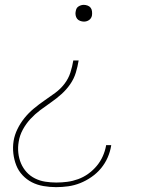

<svg xmlns="http://www.w3.org/2000/svg" viewBox="-20 -548 640 791"><path d="M326 -459Q318 -459 310 -462Q302 -465 297.5 -471Q293 -477 291.5 -485.5Q290 -494 292 -502Q293 -508 295.5 -513Q298 -518 303.5 -521.5Q309 -525 314.5 -526.5Q320 -528 325 -528Q333 -528 341 -525Q349 -522 353.5 -516Q358 -510 359 -501.5Q360 -493 359 -485Q358 -479 355 -474Q352 -469 347 -465.5Q342 -462 336.5 -460.5Q331 -459 326 -459ZM211 223Q185 223 159 218.5Q133 214 111.5 203Q90 192 73 174Q56 156 47 133Q38 110 35 84.5Q32 59 36 33Q40 8 52 -16.5Q64 -41 81 -62Q98 -83 119 -100.5Q140 -118 162.5 -133.5Q185 -149 207 -165Q229 -181 245.5 -202.5Q262 -224 270 -249Q278 -274 282 -299H304Q300 -274 292.5 -249Q285 -224 269.5 -201.5Q254 -179 233.5 -160.5Q213 -142 190.5 -126.5Q168 -111 146 -94.5Q124 -78 105.5 -58Q87 -38 74 -14Q61 10 57 36Q53 59 55.5 82Q58 105 66.5 125Q75 145 89.5 161Q104 177 124 187Q144 197 166.5 200.5Q189 204 212 204Q235 204 257.5 201Q280 198 302 190Q324 182 343.5 168Q363 154 378.5 135.5Q394 117 403.5 95.5Q413 74 417 52V50H438V52Q434 77 423.5 101Q413 125 396 145.5Q379 166 356.5 181.5Q334 197 310 206.5Q286 216 261 219.5Q236 223 211 223Z"/></svg>

Font: Iosevka Aile Thin Oblique
Style: Regular
Weight: 100
Italic angle: -9°
Designer: Belleve Invis
Foundry: Belleve Invis
Version: Version 31.1.0; ttfautohint (v1.8.4)